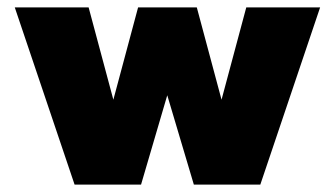

<svg xmlns="http://www.w3.org/2000/svg" viewBox="-20 -500 907 520"><path d="M20 -480H220L287 -230L354 -480H513L580 -230L647 -480H847L685 0H505L433 -242L362 0H182Z"/></svg>

Font: Prompt ExtraBold
Style: Regular
Weight: 800
Designer: Katatrad Team
Foundry: CadsonDemak
Version: Version 1.000